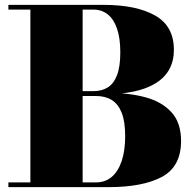

<svg xmlns="http://www.w3.org/2000/svg" viewBox="-20 -770 804 790"><path d="M14.5 0V-19.5H375Q413 -19.5 439.8 -42.2Q466.5 -65 480.8 -107.8Q495 -150.5 495 -210Q495 -269.5 480.8 -305.8Q466.5 -342 439.8 -358.5Q413 -375 375 -375H275V-388H425Q510.5 -388 578.2 -369.8Q646 -351.5 685.5 -308.2Q725 -265 725 -190Q725 -85 646.8 -42.5Q568.5 0 425 0ZM105 -10.5V-739.5H320V-10.5ZM275 -382V-395H365Q398 -395 422.8 -410Q447.5 -425 461.2 -460Q475 -495 475 -554.5Q475 -614 461.2 -653Q447.5 -692 422.8 -711.2Q398 -730.5 365 -730.5H14.5V-750H405.5Q541 -750 618.2 -706.2Q695.5 -662.5 695.5 -565Q695.5 -475 622.2 -428.5Q549 -382 405.5 -382Z"/></svg>

Font: Bodoni Moda Black
Style: Regular
Weight: 900
Version: Version 2.005